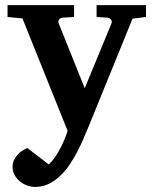

<svg xmlns="http://www.w3.org/2000/svg" viewBox="-20 -508 606 759"><path d="M503.9 -434.1 331.1 -9.8Q321.8 12.7 310.5 39.1Q299.3 65.4 285.4 92Q271.5 118.7 254.9 143.3Q238.3 168 217.8 187Q196.8 207.5 172.1 219.2Q147.5 231 118.2 231Q103.5 231 87.6 225.3Q71.8 219.7 58.8 209.2Q45.9 198.7 37.6 183.8Q29.3 168.9 29.8 150.9Q29.8 137.2 34.9 125.7Q40 114.3 48.1 105Q56.2 95.7 66.7 88.9Q77.1 82 87.9 77.1L172.9 142.1Q186.5 129.4 198.5 111.8Q210.4 94.2 220 75.4Q229.5 56.6 236.6 39.1Q243.7 21.5 247.1 8.8L68.8 -435.1L9.8 -440.9V-487.8H272.9V-440.9L227.1 -438Q217.8 -437 213.4 -430.7Q209 -424.3 211.9 -416L314.9 -159.2L420.9 -416Q423.8 -423.3 418.9 -430.2Q414.1 -437 405.8 -438L361.8 -440.9V-487.8H557.1V-440.9Z"/></svg>

Font: Charis SIL CyrE
Style: Bold
Weight: 700
Foundry: SIL International
Version: Version 5.000